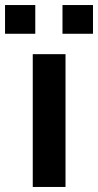

<svg xmlns="http://www.w3.org/2000/svg" viewBox="-62 -742 389 762"><path d="M68 0V-527H198V0ZM-42 -608V-722H78V-608ZM186 -608V-722H307V-608Z"/></svg>

Font: Archivo SemiExpanded SemiBold
Style: Regular
Weight: 600
Width: 6
Designer: Hector Gatti
Foundry: Omnibus-Type
Version: Version 2.001